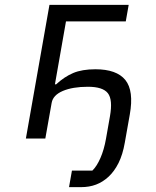

<svg xmlns="http://www.w3.org/2000/svg" viewBox="-20 -570 640 790"><path d="M276 132H360Q378.5 114 393.2 80.2Q408 46.5 416 1.5L432.5 -92Q444.5 -160 423.8 -186.5Q403 -213 342 -213Q279 -213 238.5 -195.8Q198 -178.5 192.5 -146.5L166.5 0H86.5L183.5 -550H509.5L497.5 -482H251.5L206 -223H211Q244.5 -254 281 -269.5Q317.5 -285 372.5 -285Q460 -285 495.8 -240.8Q531.5 -196.5 514 -98.5L493.5 17Q485 66 467.8 100.5Q450.5 135 426.8 157Q403 179 375.2 189.5Q347.5 200 313.5 200H264L276 132Z"/></svg>

Font: JuliaMono MediumItalic
Style: Regular
Weight: 500
Italic angle: -9°
Monospace: yes
Designer: cormullion
Foundry: corm
Version: Version 0.049; ttfautohint (v1.8.4)